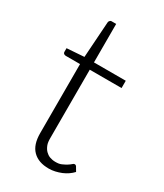

<svg xmlns="http://www.w3.org/2000/svg" viewBox="-174 -743 702 821"><g transform="rotate(30 177.5 -332.0)"><path d="M208 8C229 8 249 3 269 -5C288 -13 304 -24 317 -38L304 -60C301 -63 299 -64 296 -64C294 -64 290 -63 286 -59C282 -55 277 -52 271 -48C265 -44 257 -40 248 -36C239 -32 230 -31 218 -31C208 -31 198 -33 190 -36C182 -39 175 -44 169 -50C163 -56 158 -64 154 -74C150 -84 149 -95 149 -109V-446H306V-482H149V-672H126C122 -672 120 -670 118 -668C116 -666 114 -663 114 -660L102 -482L17 -476V-458C17 -454 18 -452 20 -450C22 -448 26 -446 30 -446H101V-106C101 -67 110 -39 129 -20C148 -1 174 8 208 8Z"/></g></svg>

Font: SVN-Aleo
Style: Light
Weight: 300
Designer: Alessio Laiso
Version: Version 1.2.2